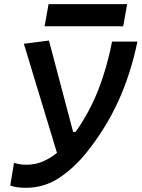

<svg xmlns="http://www.w3.org/2000/svg" viewBox="-20 -893 681 923"><path d="M104.5 9.8Q82.5 9.8 63.5 7.3Q44.4 4.9 29.3 -1.5L47.4 -109.9Q59.1 -106.4 72.3 -103.8Q85.4 -101.1 108.4 -101.1Q148.9 -101.1 185.3 -116.5Q221.7 -131.8 253.9 -158.2L94.7 -682.6L215.3 -698.2L331.5 -258.8H343.3Q410.2 -353 452.6 -461.4Q495.1 -569.8 518.6 -692.9H640.6Q607.9 -535.6 548.3 -405.8Q488.8 -275.9 397 -161.1Q339.4 -88.4 266.4 -39.3Q193.4 9.8 104.5 9.8ZM194.3 -766.6 213.4 -873H591.3L572.3 -766.6Z"/></svg>

Font: CaskaydiaCove NFP SemiBold
Style: Italic
Weight: 600
Italic angle: -10°
Designer: Aaron Bell
Foundry: Saja Typeworks
Version: Version 2111.001; VTT 6.35;Nerd Fonts 3.1.1